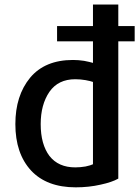

<svg xmlns="http://www.w3.org/2000/svg" viewBox="-20 -805 606 836"><path d="M566.4 -625Q566.4 -641.6 566.4 -691.4Q547.9 -691.4 495.1 -691.4Q495.1 -714.8 495.1 -785.2Q467.8 -785.2 384.8 -785.2Q384.8 -761.7 384.8 -691.4Q345.7 -691.4 228.5 -691.4Q228.5 -674.8 228.5 -625Q267.6 -625 384.8 -625Q384.8 -601.6 384.8 -531.2Q371.1 -535.2 346.7 -540Q322.3 -543.9 297.9 -543.9Q175.8 -543.9 111.3 -466.8Q46.9 -388.7 46.9 -264.6Q46.9 -136.7 115.2 -62.5Q183.6 10.7 309.6 10.7Q367.2 10.7 418 -1Q467.8 -11.7 495.1 -27.3Q495.1 -226.6 495.1 -625Q512.7 -625 566.4 -625ZM384.8 -89.8Q375 -85 352.5 -80.1Q330.1 -76.2 307.6 -76.2Q234.4 -76.2 195.3 -126Q157.2 -176.8 157.2 -264.6Q157.2 -349.6 195.3 -405.3Q233.4 -460 307.6 -460Q330.1 -460 352.5 -456.1Q374 -452.1 384.8 -448.2Q384.8 -329.1 384.8 -89.8Z"/></svg>

Font: DaxlinePro-Medium
Style: Medium
Weight: 400
Designer: Hans Reichel
Version: Version 7.502; 2006